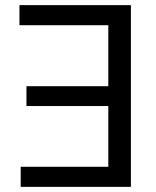

<svg xmlns="http://www.w3.org/2000/svg" viewBox="-20 -727 607 747"><path d="M489.3 0H60.5V-78.1H401.4V-314.5H83V-391.6H401.4V-628.9H55.7V-707H489.3Z"/></svg>

Font: Pretendard
Style: Regular
Weight: 400
Designer: Base glyphs from Inter by Rasmus Andersson; Hangeul glyphs from Noto Sans CJK(Source Han Sans) by Jang Soo-young and Kan
Foundry: Kil Hyung-jin
Version: Version 1.309